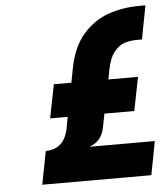

<svg xmlns="http://www.w3.org/2000/svg" viewBox="-50 -730 669 775"><g transform="rotate(-5 284.0 -342.5)"><path d="M145 -264 172 -400H243L254 -458Q271 -545 315.5 -595Q360 -645 418.5 -665Q477 -685 544 -685H568L542 -549H521Q494 -549 471 -541.5Q448 -534 428.5 -509.5Q409 -485 400 -437L393 -400H513L486 -264H365L354 -208Q343 -153 293 -136H558L532 0H90L116 -134Q151 -135 174 -153.5Q197 -172 207 -214L216 -264Z"/></g></svg>

Font: Teachers[wght] Italic
Style: Regular
Weight: 400
Designer: Alfredo Marco Pradil & Chank Diesel
Version: Version 1.000;Glyphs 3.1.2 (3151)